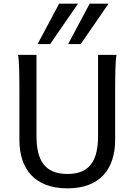

<svg xmlns="http://www.w3.org/2000/svg" viewBox="-20 -1011 743 1043"><path d="M512.7 -712.9V-273.4C512.7 -146 472.7 -65.9 346.7 -65.9C218.3 -65.9 178.2 -146 178.2 -273.4V-712.9H78.1C85 -673.8 85.4 -596.7 85.4 -500.5V-251.5C85.4 -92.8 168.5 12.2 346.7 12.2C522.9 12.2 605.5 -92.8 605.5 -251.5V-500.5C605.5 -601.6 606.4 -673.8 612.8 -712.9ZM467.3 -991.2 350.1 -771.5H418.5L569.8 -991.2ZM301.3 -991.2 184.1 -771.5H252.4L403.8 -991.2Z"/></svg>

Font: Andika
Style: Regular
Weight: 400
Designer: Victor Gaultney, Annie Olsen, Julie Remington, Don Collingsworth, Eric Hays
Foundry: SIL International
Version: Version 1.000